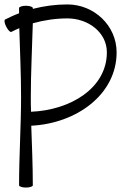

<svg xmlns="http://www.w3.org/2000/svg" viewBox="-37 -836 586 866"><path d="M14 -692C26 -698 38 -704 50 -709C53 -606 58 -503 58 -400C58 -267 49 -133 49 0C49 5 63 10 80 10C97 10 111 5 111 0C111 -90 107 -180 104 -269C307 -279 489 -409 489 -600C489 -720 388 -816 267 -816C214 -816 162 -809 111 -796C111 -797 111 -798 111 -800C111 -805 97 -810 80 -810C63 -810 49 -805 49 -800C49 -792 49 -784 49 -776C27 -768 6 -758 -14 -748C-19 -745 -17 -731 -9 -716C-1 -700 9 -690 14 -692ZM102 -400C102 -510 108 -620 111 -731C161 -745 214 -753 267 -753C361 -753 445 -690 445 -600C445 -438 280 -339 103 -332C102 -354 102 -377 102 -400Z"/></svg>

Font: Nupuram ExtraLight
Style: Regular
Weight: 200
Designer: Santhosh Thottingal (santhosh.thottingal@gmail.com)
Foundry: SMC
Version: Version 1.000